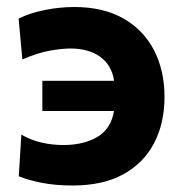

<svg xmlns="http://www.w3.org/2000/svg" viewBox="-20 -532 536 562"><path d="M192.5 11Q142 11 101.8 3Q61.5 -5 35 -16L42.5 -138Q70 -122 101 -114.8Q132 -107.5 165 -107.5Q225.5 -107.5 265.5 -131.5Q305.5 -155.5 313.5 -207H104V-295.5H314Q307 -341.5 273.2 -365.8Q239.5 -390 186 -390Q162 -390 126.2 -383.8Q90.5 -377.5 45.5 -358L34.5 -477.5Q66 -493.5 110 -502.5Q154 -511.5 197.5 -511.5Q282 -511.5 341 -478Q400 -444.5 430.8 -385Q461.5 -325.5 461.5 -248.5Q461.5 -171.5 431 -113Q400.5 -54.5 340.8 -21.8Q281 11 192.5 11Z"/></svg>

Font: Heraclito
Style: Bold
Weight: 700
Designer: Kostas Bartsokas (font) & Cristiano Sobral (main changes)
Foundry: Kostas Bartsokas (font) & Cristiano Sobral (main changes)
Version: Version 1.00;July 8, 2020;FontCreator 13.0.0.2655 64-bit